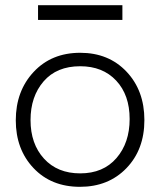

<svg xmlns="http://www.w3.org/2000/svg" viewBox="-20 -712 649 742"><path d="M453 -635H127V-692H453ZM290 -508Q400 -508 469 -435Q538 -362 538 -248Q538 -134 468.5 -62Q399 10 289 10Q178 10 109.5 -62.5Q41 -135 41 -247Q41 -360 110 -434Q179 -508 290 -508ZM290 -456Q199 -456 148.5 -397.5Q98 -339 98 -248Q98 -156 150 -99Q202 -42 290 -42Q379 -42 430 -101Q481 -160 481 -252Q481 -345 429 -400.5Q377 -456 290 -456Z"/></svg>

Font: Bellota
Style: Regular
Weight: 400
Designer: Kemie Guaida
Foundry: Kemie Guaida
Version: Version 1.000;PS 002.000;hotconv 1.0.70;makeotf.lib2.5.58329